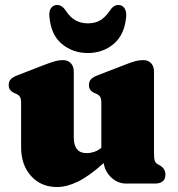

<svg xmlns="http://www.w3.org/2000/svg" viewBox="-20 -739 715 773"><path d="M65 -146V-322.5Q65 -342 60.2 -349.2Q55.5 -356.5 46.5 -360.5L37.5 -364.5Q15 -374.5 15 -396.5Q15 -410.5 23 -419.5Q31 -428.5 50.5 -436L159 -478Q185.5 -488 201.2 -492.5Q217 -497 232.5 -497Q254 -497 265.5 -484.2Q277 -471.5 277 -452V-186.5Q277 -122.5 328.5 -122.5Q343.5 -122.5 358.8 -127.5Q374 -132.5 388 -144V-322.5Q388 -342 383.2 -349.2Q378.5 -356.5 369.5 -360.5L360.5 -364.5Q338 -374.5 338 -396.5Q338 -410.5 346 -419.5Q354 -428.5 373.5 -436L482 -478Q507.5 -488 523.5 -492.5Q539.5 -497 556.5 -497Q577 -497 588.5 -484.2Q600 -471.5 600 -452V-123.5Q600 -100.5 603.2 -91.8Q606.5 -83 614 -78.5L623 -73.5Q646 -60 646 -36.5Q646 0 603.5 0H487.5Q454.5 0 428.5 -24Q402.5 -48 397.5 -82.5Q338.5 -29.5 293.5 -7.8Q248.5 14 210 14Q145 14 105 -30.5Q65 -75 65 -146ZM333.5 -645Q362.5 -645 383 -657Q403.5 -669 421 -694.5Q436.5 -719 456 -719Q472.5 -719 481.2 -705.8Q490 -692.5 488 -671.5Q481.5 -599 437.8 -562.2Q394 -525.5 333.5 -525.5Q273 -525.5 229 -562.2Q185 -599 179 -671.5Q176.5 -692.5 185 -705.8Q193.5 -719 210.5 -719Q230 -719 246 -694.5Q278 -645 333.5 -645Z"/></svg>

Font: Fraunces 9pt S050 Black
Style: Regular
Weight: 900
Version: Version 1.000; ttfautohint (v1.8.3)